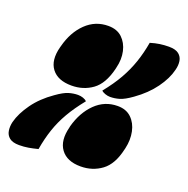

<svg xmlns="http://www.w3.org/2000/svg" viewBox="-159 -837 954 975"><g transform="rotate(20 318.5 -350.0)"><path d="M349 -390Q392 -443 419.5 -491.5Q447 -540 464.5 -591Q482 -642 492 -700Q518 -708 542 -711.5Q566 -715 591 -715Q627 -715 644.5 -701Q662 -687 665.5 -664.5Q669 -642 662 -616Q650 -566 611.5 -513Q573 -460 511 -416Q472 -388 446.5 -380.5Q421 -373 396 -373Q383 -373 369 -378Q355 -383 349 -390ZM266 -709Q313 -709 341 -682.5Q369 -656 378.5 -614Q388 -572 376 -524L374 -515Q353 -430 304.5 -395Q256 -360 192 -360Q118 -360 85 -403.5Q52 -447 72 -523L74 -530Q95 -611 145.5 -660Q196 -709 266 -709ZM450 -343Q496 -343 524 -316Q552 -289 561 -246Q570 -203 559 -155L557 -147Q538 -62 489 -26Q440 10 376 10Q302 10 269 -35Q236 -80 256 -157L257 -163Q279 -244 329.5 -293.5Q380 -343 450 -343ZM289 -310Q246 -257 218 -208.5Q190 -160 173 -109.5Q156 -59 146 0Q119 7 95.5 11Q72 15 46 15Q11 15 -6.5 1Q-24 -13 -27.5 -36Q-31 -59 -25 -84Q-12 -134 26.5 -187.5Q65 -241 127 -284Q166 -312 191.5 -319.5Q217 -327 241 -327Q255 -327 268.5 -322.5Q282 -318 289 -310ZM367 -218Q365 -212 364 -208Z"/></g></svg>

Font: Recursive Sn Csl St Blk
Style: Italic
Weight: 900
Italic angle: -15°
Version: Version 1.079;hotconv 1.0.112;makeotfexe 2.5.65598; ttfautoh